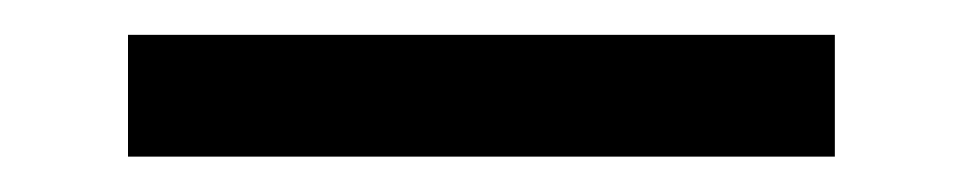

<svg xmlns="http://www.w3.org/2000/svg" viewBox="-20 -591 549 108"><path d="M449.6 -571.4H52V-502.9H449.6Z"/></svg>

Font: Estedad-VF-FD Black
Style: Regular
Weight: 900
Designer: Amin Abedi
Version: Version 4.000